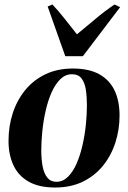

<svg xmlns="http://www.w3.org/2000/svg" viewBox="-20 -823 571 856"><path d="M304.5 -517.5Q377 -517.5 423 -491.8Q469 -466 491 -419.2Q513 -372.5 513 -308Q513 -244.5 494.2 -186.8Q475.5 -129 439 -84Q402.5 -39 349 -13Q295.5 13 225.5 13Q154 13 108 -13Q62 -39 40 -86Q18 -133 18 -194.5Q18 -260.5 37 -318.8Q56 -377 92.8 -421.8Q129.5 -466.5 182.8 -492Q236 -517.5 304.5 -517.5ZM300.5 -492Q271.5 -492 249 -470Q226.5 -448 210.2 -411.5Q194 -375 183.8 -330.2Q173.5 -285.5 168.8 -239Q164 -192.5 164 -152Q164 -113 170 -81.5Q176 -50 190.8 -31.2Q205.5 -12.5 231.5 -12.5Q260.5 -12.5 283 -34.8Q305.5 -57 321.5 -93.8Q337.5 -130.5 347.8 -175.5Q358 -220.5 362.8 -266.8Q367.5 -313 367.5 -353Q367.5 -391 362.8 -422.5Q358 -454 343.8 -473Q329.5 -492 300.5 -492ZM271 -572.5 192.5 -794 213.5 -803Q240 -775.5 267.8 -740Q295.5 -704.5 323 -670Q364 -703.5 404.8 -738Q445.5 -772.5 490.5 -803L515.5 -791L349.5 -572.5Z"/></svg>

Font: Merriweather 144pt
Style: Bold Italic
Weight: 700
Italic angle: -7.8°
Version: Version 2.101